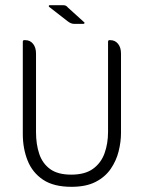

<svg xmlns="http://www.w3.org/2000/svg" viewBox="-20 -711 556 741"><path d="M169 -685Q168 -687 168.5 -689Q169 -691 172 -691H222Q230 -691 234 -689Q238 -687 242 -682L305 -625Q307 -624 306 -621.5Q305 -619 302 -619H265Q254 -619 241 -629ZM256 10Q187 10 146 -17.5Q105 -45 86.5 -91.5Q68 -138 68 -194V-549Q68 -556 73 -556H78Q96 -556 107.5 -542Q119 -528 119 -504V-201Q119 -154 131.5 -117Q144 -80 173.5 -58.5Q203 -37 255 -37Q308 -37 339 -59.5Q370 -82 383.5 -119.5Q397 -157 397 -202V-549Q397 -556 402 -556H406Q424 -556 435.5 -542Q447 -528 447 -504V-198Q447 -164 438 -127.5Q429 -91 407.5 -59.5Q386 -28 349 -9Q312 10 256 10Z"/></svg>

Font: Zain Light
Style: Regular
Weight: 300
Designer: Zain,Boutros
Foundry: Mobile Telecommunications Company (Zain), 2024
Version: Version 1.51; ttfautohint (v1.8.4)